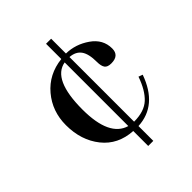

<svg xmlns="http://www.w3.org/2000/svg" viewBox="-203 -726 962 962"><g transform="rotate(-45 278.0 -245.0)"><path d="M286 117V11Q184 5 126 -68Q68 -141 68 -248Q68 -346 128 -417Q188 -488 286 -499V-607H322V-502Q389 -501 446.5 -461Q504 -421 504 -356Q504 -306 448 -306Q421 -306 411.5 -320Q402 -334 402 -362Q402 -420 382.5 -447Q363 -474 322 -477V-19Q395 -19 433.5 -55Q472 -91 497 -163L519 -155Q462 5 322 12V117ZM286 -24V-475Q182 -457 182 -245Q182 -54 286 -24Z"/></g></svg>

Font: Justus
Style: Versalitas
Weight: 400
Version: Version 001.001